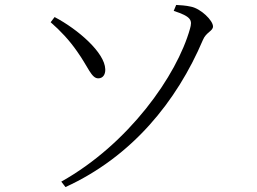

<svg xmlns="http://www.w3.org/2000/svg" viewBox="-20 -730 1040 777"><path d="M245 27C514 -96 695 -319 801 -568C814 -600 842 -604 842 -623C842 -647 793 -695 753 -703C731 -708 710 -709 693 -710L683 -686C757 -662 758 -647 749 -614C696 -424 500 -147 228 5ZM185 -640C225 -605 260 -568 292 -522C337 -459 350 -412 378 -413C396 -413 407 -428 406 -450C404 -517 296 -611 201 -661Z"/></svg>

Font: Noto Serif TC Light
Style: Regular
Weight: 300
Designer: Ryoko NISHIZUKA 西塚涼子 (kana & ideographs); Frank Grießhammer (Latin, Greek & Cyrillic); Wenlong ZHANG 张文龙 (bopomofo); San
Foundry: Adobe
Version: Version 2.001;hotconv 1.1.0;makeotfexe 2.6.0